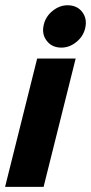

<svg xmlns="http://www.w3.org/2000/svg" viewBox="-24 -728 355 748"><path d="M-4.2 0 120.8 -500H270.8L145.8 0ZM215 -542.5Q178.3 -542.5 157.9 -569.2Q137.5 -595.8 146.7 -632.5Q154.2 -664.2 181.2 -685.8Q208.3 -707.5 239.2 -707.5Q276.7 -707.5 296.7 -680.8Q316.7 -654.2 307.5 -616.7Q300 -585.8 273.3 -564.2Q246.7 -542.5 215 -542.5Z"/></svg>

Font: Funnel Sans ExtraBold
Style: Italic
Weight: 800
Italic angle: -14.036°
Version: Version 1.000; Beta; Release 5; Build 24; ttfautohint (v1.8.